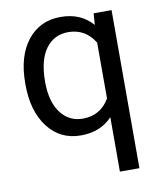

<svg xmlns="http://www.w3.org/2000/svg" viewBox="-83 -605 734 875"><g transform="rotate(-10 284.0 -167.5)"><path d="M45.9 -268.6Q45.9 -393.1 103 -465.6Q160.2 -538.1 256.3 -538.1Q350.1 -538.1 404.3 -475.1L408.2 -528.3H491.2V203.1H400.9V-48.8Q346.2 9.8 255.4 9.8Q159.7 9.8 102.8 -64.7Q45.9 -139.2 45.9 -262.2ZM136.2 -258.3Q136.2 -167.5 174.6 -115.7Q212.9 -64 277.8 -64Q358.4 -64 400.9 -135.3V-394Q357.9 -463.9 278.8 -463.9Q213.4 -463.9 174.8 -411.9Q136.2 -359.9 136.2 -258.3Z"/></g></svg>

Font: Shabnam FD
Style: Regular
Weight: 400
Foundry: DejaVu fonts team - Redesigned by Saber Rastikerdar - Based on Vazir font
Version: Version 5.00;October 20, 2019;FontCreator 12.0.0.2547 64-bit